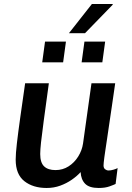

<svg xmlns="http://www.w3.org/2000/svg" viewBox="-20 -925 655 955"><path d="M212 10Q144 10 101 -24Q58 -58 58 -131Q58 -160 64 -212Q70 -264 80.5 -339Q91 -414 105 -511H223Q207 -394 197.5 -324Q188 -254 184 -216.5Q180 -179 180 -159Q180 -116 199.5 -97.5Q219 -79 256 -79Q292 -79 321 -97.5Q350 -116 369 -146.5Q388 -177 393 -211L435 -511H553Q544 -448 536.5 -397Q529 -346 523 -305.5Q517 -265 512.5 -234Q508 -203 504.5 -180.5Q501 -158 499 -142.5Q497 -127 496 -117Q495 -107 495 -102Q495 -89 503 -83Q511 -77 520 -77Q531 -77 544.5 -81Q558 -85 565 -89L555 -10Q547 -6 525 2Q503 10 471 10Q424 10 403.5 -11Q383 -32 381 -69Q363 -49 337 -31Q311 -13 279.5 -1.5Q248 10 212 10ZM323 -760 437 -905H540L541 -902L403 -760ZM190 -615 204 -718H308L294 -615ZM386 -615 400 -718H503L489 -615Z"/></svg>

Font: Chivo Medium Medium
Style: Italic
Weight: 500
Italic angle: -8.05°
Version: Version 2.002